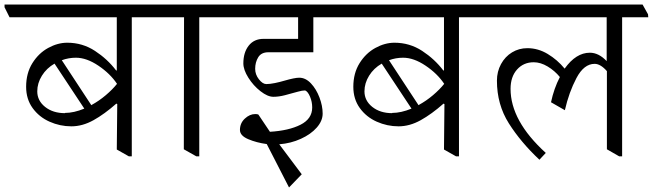

<svg xmlns="http://www.w3.org/2000/svg" viewBox="-47 -660 2873 845"><path d="M649 -597V-584H533V28H520L467 -2L469 -202L465 -204Q413 -158 364.5 -131Q316 -104 267 -104Q217 -104 171 -124.5Q125 -145 96.5 -184.5Q68 -224 68 -278Q68 -338 95.5 -382Q123 -426 165 -449Q207 -472 249 -472Q316 -472 371 -436Q426 -400 464 -350H467V-584H-5L-27 -628V-640H625ZM356 -198Q389 -216 418.5 -241Q448 -266 468 -291Q438 -336 386 -371Q334 -406 287 -406Q255 -406 225 -395L355 -197ZM239 -163Q278 -163 324 -182L193 -380Q158 -360 137.5 -327Q117 -294 117 -258Q117 -217 151.5 -189.5Q186 -162 239 -162Z M945 -597V-584H830V28H817L762 -3L763 -584H643L621 -628V-640H921Z M1076 -357Q1076 -332 1092.5 -311Q1109 -290 1125 -290Q1141 -290 1163 -294.5Q1185 -299 1205 -305Q1250 -318 1270 -318Q1298 -318 1321.5 -293Q1345 -268 1359 -231Q1373 -194 1373 -160Q1373 -128 1347 -98.5Q1321 -69 1277 -49Q1233 -29 1182 -25L1281 107L1225 165L1127 -26Q1082 -32 1045.5 -47.5Q1009 -63 1009 -88Q1009 -118 1030.5 -138Q1052 -158 1076 -158Q1086 -158 1090 -156L1141 -80Q1224 -85 1275.5 -111Q1327 -137 1327 -187Q1327 -212 1317.5 -234.5Q1308 -257 1296 -262Q1283 -262 1264 -256.5Q1245 -251 1240 -250Q1234 -248 1207 -241Q1180 -234 1156 -234Q1131 -234 1099.5 -258.5Q1068 -283 1046 -318Q1024 -353 1024 -381Q1024 -429 1047.5 -459Q1071 -489 1113 -489H1265V-584H940L918 -628V-640H1423L1447 -597V-584H1332V-430H1134Q1103 -430 1089.5 -408Q1076 -386 1076 -357Z M2089 -597V-584H1973V28H1960L1907 -2L1909 -202L1905 -204Q1853 -158 1804.5 -131Q1756 -104 1707 -104Q1657 -104 1611 -124.5Q1565 -145 1536.5 -184.5Q1508 -224 1508 -278Q1508 -338 1535.5 -382Q1563 -426 1605 -449Q1647 -472 1689 -472Q1756 -472 1811 -436Q1866 -400 1904 -350H1907V-584H1435L1413 -628V-640H2065ZM1796 -198Q1829 -216 1858.5 -241Q1888 -266 1908 -291Q1878 -336 1826 -371Q1774 -406 1727 -406Q1695 -406 1665 -395L1795 -197ZM1679 -163Q1718 -163 1764 -182L1633 -380Q1598 -360 1577.5 -327Q1557 -294 1557 -258Q1557 -217 1591.5 -189.5Q1626 -162 1679 -162Z M2806 -584H2691V28H2678L2624 -3V-347Q2596 -379 2570 -379Q2523 -379 2490 -316.5Q2457 -254 2439 -175L2378 -210Q2391 -271 2417 -321Q2394 -349 2363 -367.5Q2332 -386 2302 -386Q2257 -386 2228.5 -354Q2200 -322 2200 -269Q2200 -128 2355 13L2327 43Q2245 -34 2192.5 -117Q2140 -200 2140 -305Q2140 -345 2158 -378Q2176 -411 2206.5 -429.5Q2237 -448 2274 -448Q2321 -448 2363.5 -422.5Q2406 -397 2438 -358Q2488 -428 2549 -428Q2588 -428 2623 -391V-584H2083L2061 -628V-640H2781L2805 -597Z"/></svg>

Font: Martel Light
Style: Regular
Weight: 300
Designer: Dan Reynolds
Foundry: Dan Reynolds
Version: Version 1.001; ttfautohint (v1.1) -l 5 -r 5 -G 72 -x 0 -D la